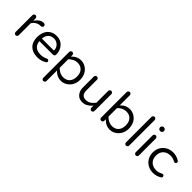

<svg xmlns="http://www.w3.org/2000/svg" viewBox="189 -1928 3369 3369"><g transform="rotate(45 1873.0 -244.0)"><path d="M161.1 -39.1V-337.9Q174.8 -358.4 186.5 -371.1Q208 -391.6 229.5 -404.3Q269.5 -426.8 317.4 -426.8H322.3Q339.8 -426.8 351.6 -438.5Q362.3 -449.2 362.3 -463.9Q362.3 -480.5 351.1 -491.7Q339.8 -502.9 324.2 -502.9H319.3Q237.3 -502.9 171.9 -415L161.1 -400.4V-458Q161.1 -473.6 148.9 -485.8Q136.7 -498 121.1 -498Q105.5 -498 93.8 -485.8Q82 -473.6 82 -458V-39.1Q82 -23.4 93.8 -11.7Q105.5 0 121.1 0Q137.7 0 149.4 -11.7Q161.1 -23.4 161.1 -39.1Z M827.1 -38.1Q850.6 -50.8 850.6 -69.3Q850.6 -83 839.8 -92.8Q829.1 -102.5 816.4 -102.5Q807.6 -102.5 801.8 -98.6Q769.5 -83 738.3 -75.7Q707 -68.4 667 -68.4Q568.4 -68.4 522.5 -129.9Q497.1 -165 491.2 -215.8L490.2 -222.7H827.1Q844.7 -222.7 856 -234.4Q867.2 -246.1 867.2 -261.7Q867.2 -372.1 796.9 -442.4Q781.2 -458 762.7 -470.7Q710 -502.9 638.7 -502.9Q542 -502.9 481.4 -441.4Q433.6 -394.5 418 -312.5Q411.1 -281.2 411.1 -249Q411.1 -127 477.1 -61Q543 4.9 659.2 4.9Q713.9 4.9 750.5 -5.4Q787.1 -15.6 827.1 -38.1ZM789.1 -301.8Q789.1 -293.9 784.2 -289.6Q779.3 -285.2 770.5 -285.2H490.2L491.2 -291Q496.1 -367.2 545.9 -406.2Q558.6 -417 571.3 -422.9Q607.4 -437.5 639.6 -437.5Q675.8 -437.5 708.5 -421.4Q741.2 -405.3 763.7 -373Q784.2 -344.7 788.1 -304.7Q789.1 -302.7 789.1 -301.8Z M1073.2 184.6V-78.1Q1085.9 -64.5 1087.9 -62.5Q1155.3 3.9 1245.1 4.9Q1305.7 4.9 1358.4 -26.4Q1411.1 -57.6 1443.4 -114.3Q1476.6 -170.9 1476.6 -249Q1476.6 -324.2 1444.3 -383.8Q1412.1 -442.4 1357.4 -472.7Q1357.4 -472.7 1357.4 -472.7Q1306.6 -502.9 1245.1 -502.9Q1152.3 -502.9 1084 -431.6L1073.2 -419.9V-459Q1073.2 -469.7 1069.3 -475.6Q1055.7 -498 1033.2 -498Q1017.6 -498 1005.9 -486.3Q994.1 -474.6 994.1 -459V184.6Q994.1 201.2 1005.9 212.9Q1017.6 224.6 1033.7 224.6Q1049.8 224.6 1061.5 212.9Q1073.2 201.2 1073.2 184.6ZM1232.4 -68.4Q1187.5 -68.4 1149.4 -86.9Q1106.4 -108.4 1073.2 -143.6V-354.5Q1106.4 -389.6 1147 -409.7Q1187.5 -429.7 1232.4 -429.7Q1309.6 -429.7 1353.5 -381.8Q1397.5 -334 1397.5 -249Q1397.5 -160.2 1349.6 -111.3Q1305.7 -68.4 1232.4 -68.4Z M1951.2 -81.1 1961.9 -93.8V-40Q1961.9 -24.4 1974.1 -12.2Q1986.3 0 2002 0Q2017.6 0 2029.3 -12.2Q2041 -24.4 2041 -40V-459Q2041 -474.6 2029.3 -486.3Q2017.6 -498 2002 -498Q1985.4 -498 1973.6 -485.4Q1961.9 -474.6 1961.9 -459V-164.1Q1922.9 -115.2 1884.8 -90.8Q1845.7 -67.4 1794.9 -67.4Q1744.1 -67.4 1715.8 -95.7Q1684.6 -127 1684.6 -191.4V-459Q1684.6 -474.6 1672.9 -486.3Q1661.1 -498 1645.5 -498Q1628.9 -498 1617.2 -485.4Q1609.4 -478.5 1607.4 -471.2Q1605.5 -463.9 1605.5 -459V-181.6Q1605.5 -129.9 1627 -86.9Q1647.5 -44.9 1684.6 -19.5Q1723.6 4.9 1775.9 4.9Q1828.1 4.9 1870.1 -17.1Q1912.1 -39.1 1951.2 -81.1Z M2284.2 -39.1V-78.1Q2296.9 -64.5 2298.8 -62.5Q2366.2 3.9 2456.1 4.9Q2516.6 4.9 2569.3 -26.4Q2622.1 -57.6 2654.3 -114.3Q2687.5 -170.9 2687.5 -249Q2687.5 -324.2 2655.3 -383.8Q2623 -442.4 2568.4 -472.7Q2568.4 -472.7 2568.4 -472.7Q2517.6 -502.9 2456.1 -502.9Q2363.3 -502.9 2294.9 -431.6L2284.2 -419.9V-672.9Q2284.2 -684.6 2280.3 -690.4Q2267.6 -712.9 2244.1 -712.9Q2228.5 -712.9 2216.8 -700.7Q2205.1 -688.5 2205.1 -672.9V-39.1Q2205.1 -23.4 2216.8 -11.7Q2228.5 0 2244.1 0Q2260.7 0 2272.5 -11.7Q2284.2 -23.4 2284.2 -39.1ZM2443.4 -68.4Q2398.4 -68.4 2360.4 -86.9Q2317.4 -108.4 2284.2 -143.6V-354.5Q2317.4 -389.6 2357.9 -409.7Q2398.4 -429.7 2443.4 -429.7Q2520.5 -429.7 2564.5 -381.8Q2608.4 -334 2608.4 -249Q2608.4 -160.2 2560.5 -111.3Q2516.6 -68.4 2443.4 -68.4Z M2900.4 -39.1V-672.9Q2900.4 -684.6 2896.5 -690.4Q2883.8 -712.9 2860.4 -712.9Q2844.7 -712.9 2833 -700.7Q2821.3 -688.5 2821.3 -672.9V-39.1Q2821.3 -23.4 2833 -11.7Q2844.7 0 2860.4 0Q2877 0 2888.7 -11.7Q2900.4 -23.4 2900.4 -39.1Z M3101.6 -604.5H3107.4Q3125 -604.5 3138.7 -618.2Q3152.3 -631.8 3152.3 -649.4V-653.3Q3152.3 -670.9 3138.7 -684.6Q3125 -698.2 3107.4 -698.2H3101.6Q3084 -698.2 3070.3 -684.6Q3056.6 -670.9 3056.6 -653.3V-649.4Q3056.6 -631.8 3070.3 -618.2Q3084 -604.5 3101.6 -604.5ZM3143.6 -39.1V-458Q3143.6 -474.6 3131.8 -486.3Q3120.1 -498 3103.5 -498Q3087.9 -498 3076.2 -485.8Q3064.5 -473.6 3064.5 -458V-39.1Q3064.5 -23.4 3076.2 -11.7Q3087.9 0 3103.5 0Q3120.1 0 3131.8 -11.7Q3143.6 -23.4 3143.6 -39.1Z M3656.2 -99.6Q3621.1 -82 3598.1 -75.2Q3575.2 -68.4 3541 -68.4Q3455.1 -68.4 3405.8 -117.7Q3356.4 -167 3356.4 -249Q3356.4 -332 3406.2 -380.9Q3456.1 -429.7 3541 -429.7Q3575.2 -429.7 3598.6 -422.9Q3621.1 -416 3656.2 -398.4Q3667 -392.6 3675.8 -392.6Q3686.5 -392.6 3696.3 -403.3Q3707 -415 3707 -426.8Q3707 -436.5 3703.6 -441.9Q3700.2 -447.3 3697.3 -450.2Q3693.4 -454.1 3689.5 -457Q3653.3 -478.5 3617.2 -490.7Q3581.1 -502.9 3533.2 -502.9Q3462.9 -502.9 3405.3 -471.7Q3347.7 -440.4 3313.5 -384.8Q3277.3 -326.2 3277.3 -250Q3277.3 -173.8 3312.5 -115.2Q3357.4 -38.1 3446.3 -8.8Q3508.8 11.7 3578.1 1Q3631.8 -5.9 3689.5 -41L3696.3 -46.9Q3707 -56.6 3707 -71.3Q3707 -74.2 3706.1 -77.1Q3705.1 -80.1 3704.1 -83Q3701.2 -89.8 3695.3 -95.7Q3685.5 -105.5 3676.3 -105.5Q3667 -105.5 3656.2 -99.6Z"/></g></svg>

Font: FakePearl
Style: Light
Weight: 350
Version: Version 1.2